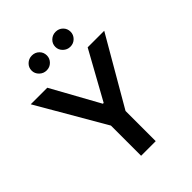

<svg xmlns="http://www.w3.org/2000/svg" viewBox="-258 -1081 1220 1220"><g transform="rotate(-45 352.5 -470.5)"><path d="M22 -727.3H170.8L348.7 -405.5H355.8L533.7 -727.3H682.5L418 -271.3V0H286.6V-271.3ZM246.1 -807.5Q218 -807.5 197.6 -827.4Q177.2 -847.3 177.2 -874.3Q177.2 -902.7 197.6 -922.1Q218 -941.4 246.1 -941.4Q274.9 -941.4 294.6 -922.1Q314.3 -902.7 314.3 -874.3Q314.3 -847.3 294.6 -827.4Q274.9 -807.5 246.1 -807.5ZM459.2 -807.5Q431.1 -807.5 410.7 -827.4Q390.3 -847.3 390.3 -874.3Q390.3 -902.7 410.7 -922.1Q431.1 -941.4 459.2 -941.4Q487.9 -941.4 507.6 -922.1Q527.3 -902.7 527.3 -874.3Q527.3 -847.3 507.6 -827.4Q487.9 -807.5 459.2 -807.5Z"/></g></svg>

Font: InterMG SemiBold
Style: Regular
Weight: 600
Designer: Rasmus Andersson
Foundry: rsms
Version: Version 3.019;December 26, 2023;FontCreator 15.0.0.2955 64-b